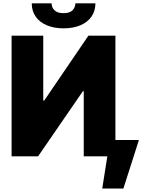

<svg xmlns="http://www.w3.org/2000/svg" viewBox="-20 -916 834 1125"><path d="M233.4 -707V-327.1H239.3L498 -707H656.2V-95.7H793.9L703.1 188.5H579.1L608.9 0H470.7V-381.8H465.8L203.1 0H47.9V-707ZM352.5 -750Q295.9 -750 253.7 -768.1Q211.4 -786.1 188.7 -819.3Q166 -852.5 166 -896.5H282.2Q282.2 -872.1 299.6 -855.5Q316.9 -838.9 352.5 -838.9Q387.7 -838.9 404.3 -855.2Q420.9 -871.6 421.9 -896.5H539.1Q539.1 -852.5 516.4 -819.3Q493.7 -786.1 451.4 -768.1Q409.2 -750 352.5 -750Z"/></svg>

Font: Pretendard JP Black
Style: Regular
Weight: 900
Designer: Base glyphs from Inter by Rasmus Andersson; Hangeul glyphs from Noto Sans CJK(Source Han Sans) by Jang Soo-young and Kan
Foundry: Kil Hyung-jin
Version: Version 1.309